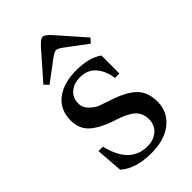

<svg xmlns="http://www.w3.org/2000/svg" viewBox="-223 -795 882 882"><g transform="rotate(-45 218.0 -354.0)"><path d="M47 -167H76Q110 -23 222 -23Q262 -23 288.5 -45.5Q315 -68 315 -106Q315 -130 305.5 -148.5Q296 -167 277.5 -179Q259 -191 244 -197.5Q229 -204 207 -211Q136 -233 96 -266Q56 -299 56 -356Q56 -426 105.5 -464Q155 -502 238 -502Q320 -502 367 -468V-351H338Q332 -401 304 -434Q276 -467 226 -467Q187 -467 161.5 -445.5Q136 -424 136 -386Q136 -360 156.5 -340Q177 -320 195 -313Q213 -306 243 -296Q325 -271 362.5 -235Q400 -199 400 -136Q400 -71 350 -29.5Q300 12 213 12Q111 12 57 -36ZM84 -562 201 -695Q224 -720 237 -720Q250 -720 273 -695L390 -562L371 -541L268 -618Q247 -633 237 -633Q227 -633 206 -618L103 -541Z"/></g></svg>

Font: Heuristica
Style: Regular
Weight: 400
Version: Version 1.0.1 ; ttfautohint (v1.4.1)